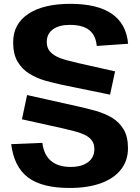

<svg xmlns="http://www.w3.org/2000/svg" viewBox="-20 -840 715 981"><path d="M335.6 120.4Q194.4 120.4 123.1 66.6Q51.8 12.8 37.2 -103.5L196.4 -110.1Q203.9 -49.1 240.4 -18.1Q276.8 12.9 340.8 12.9Q397.5 12.9 429.9 -11.5Q462.2 -36 462.2 -78.5Q462.2 -104.6 449.5 -121.9Q436.8 -139.2 414.7 -150.1Q392.5 -161 364.2 -168.6Q335.8 -176.3 304.4 -183.3L92.1 -230.5L118.4 -354.4L384.6 -294.9Q427.2 -285.4 471.3 -272.9Q515.4 -260.4 552.3 -238.4Q589.2 -216.3 611.6 -179Q633.9 -141.7 633.9 -82.6Q633.9 -19.9 598.2 26Q562.5 71.8 495.6 96.1Q428.7 120.4 335.6 120.4ZM300 -406Q257.5 -415 212.8 -427.5Q168.2 -440 130.6 -463.1Q92.9 -486.1 70.1 -524.7Q47.2 -563.2 47.2 -623.9Q47.2 -717.1 124.2 -768.8Q201.2 -820.4 339.6 -820.4Q477.8 -820.4 551.7 -769.3Q625.5 -718.2 634.6 -616.4L474.4 -605.2Q469.4 -659.8 435.7 -686.4Q401.9 -712.9 336.5 -712.9Q281.7 -712.9 250.3 -689.9Q218.9 -666.9 218.9 -625.9Q218.9 -598.8 232.1 -581.2Q245.3 -563.7 267.7 -552.1Q290.1 -540.5 319.2 -532.8Q348.3 -525.1 380.2 -517.6L568.1 -475.3L542.3 -356.4Z"/></svg>

Font: Pathway Extreme 8pt Thin
Style: Regular
Weight: 100
Version: Version 1.001;gftools[0.9.26]